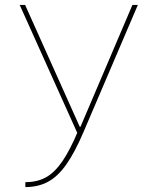

<svg xmlns="http://www.w3.org/2000/svg" viewBox="-20 -540 640 780"><path d="M83 200Q131 200 166.5 180.5Q202 161 233.5 115Q265 69 298 -10V9L60 -520H82L304 -25H307L518 -520H540L319 -3Q284 79 249.5 128Q215 177 175 198.5Q135 220 83 220Z"/></svg>

Font: M PLUS Code Latin Expanded Thin
Style: Regular
Weight: 250
Width: 7
Designer: Coji Morishita
Foundry: UNDERFOREST DESIGN
Version: Version 1.002; ttfautohint (v1.8.3)